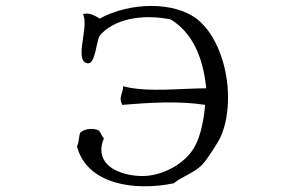

<svg xmlns="http://www.w3.org/2000/svg" viewBox="-20 -676 1040 661"><path d="M765 -341C765 -447 725 -557 660 -609C581 -672 427 -669 323 -612C310 -621 284 -635 266 -627C279 -600 264 -545 261 -505C260 -483 262 -466 275 -460C290 -453 298 -465 304 -483C312 -506 315 -538 323 -553C372 -611 470 -629 568 -609C642 -563 679 -481 690 -372C602 -372 487 -357 404 -379C403 -351 387 -341 401 -315C498 -323 596 -329 686 -315C684 -285 675 -210 646 -164C613 -110 537 -70 471 -70C406 -70 327 -97 329 -162C329 -173 332 -186 338 -200C327 -208 328 -228 311 -230C294 -235 270 -232 256 -219C251 -205 252 -185 245 -172C279 -41 444 -17 578 -45C607 -69 648 -80 675 -108C692 -125 733 -188 741 -208C758 -248 765 -294 765 -341Z"/></svg>

Font: Yuji Syuku Std R
Style: Regular
Weight: 400
Designer: Kataoka Yuji
Foundry: Kinuta Font Factory
Version: Version 3.000;hotconv 1.0.111;makeotfexe 2.5.65597